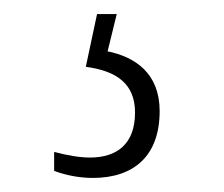

<svg xmlns="http://www.w3.org/2000/svg" viewBox="-20 -29 318 273"><path d="M112 224C170 224 207 193 207 129C207 75 172 52 133 44L146 -9H118L102 66C147 72 172 91 172 131C172 176 146 195 108 195C93 195 76 192 57 187V214C76 221 95 224 112 224Z"/></svg>

Font: Noto Serif Devanagari Condensed ExtraLight
Style: Regular
Weight: 200
Width: 3
Designer: Universal Thirst, Indian Type Foundry and the Monotype Design Team
Foundry: Monotype Imaging Inc.
Version: Version 2.004